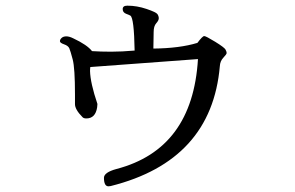

<svg xmlns="http://www.w3.org/2000/svg" viewBox="-20 -653 1040 676"><path d="M428 -633H429Q462 -633 496 -621.5Q530 -610 534.5 -603Q539 -596 539 -588.5Q539 -581 530 -571Q521 -561 521 -540.5Q521 -520 520 -482Q613 -483 675 -502Q693 -526 699 -526Q705 -526 737.5 -506Q770 -486 774 -478.5Q778 -471 778 -466.5Q778 -462 766.5 -450Q755 -438 754 -420Q725 -87 370 2Q366 3 362 3Q346 3 346 -27Q346 -46 390 -58Q658 -128 677 -445L298 -417Q297 -411 297 -403Q298 -361 323 -287L322 -275Q316 -236 284 -236Q275 -236 271 -240Q243 -268 244 -288V-320Q244 -413 236 -443.5Q228 -474 224 -483Q220 -492 205.5 -497Q191 -502 191 -508Q191 -514 197 -519.5Q203 -525 213.5 -525Q224 -525 238 -518Q287 -495 304 -473Q334 -471 371.5 -471Q409 -471 454 -475Q452 -590 439 -598Q436 -600 424 -604.5Q412 -609 412 -621Q412 -633 428 -633Z"/></svg>

Font: Sawarabi Mincho
Style: Regular
Weight: 400
Version: Version 1.00